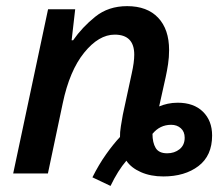

<svg xmlns="http://www.w3.org/2000/svg" viewBox="-20 -571 737 632"><path d="M343.8 41 284.2 12.7Q305.2 -29.3 329.1 -63Q353 -96.7 375 -120.1Q374.5 -134.8 377.9 -155.8Q381.3 -176.8 384.3 -193.4L413.6 -329.1Q421.9 -366.2 421.9 -391.1Q421.9 -457 357.4 -457Q305.2 -457 257.1 -397.7Q209 -338.4 186.5 -231L137.7 0H23.4L138.2 -540.5H227.5L215.8 -438.5H220.7Q250.5 -481.4 293.7 -516.1Q336.9 -550.8 398.4 -550.8Q464.4 -550.8 500.5 -512.7Q536.6 -474.6 536.6 -406.2Q536.6 -382.3 533.2 -359.9Q529.8 -337.4 525.4 -317.4L503.9 -220.7Q516.6 -226.1 532 -229.5Q547.4 -232.9 564.9 -232.9Q617.7 -232.9 647.9 -203.4Q678.2 -173.8 678.2 -125Q678.2 -58.6 633.3 -24.4Q588.4 9.8 517.6 9.8Q476.1 9.8 443.8 -4.4Q411.6 -18.6 396 -42Q368.2 -9.8 343.8 41ZM530.3 -66.4Q554.2 -66.4 571 -79.8Q587.9 -93.3 587.9 -117.7Q587.9 -137.7 575.2 -148.9Q562.5 -160.2 543.5 -160.2Q506.3 -160.2 481.9 -130.4Q481.9 -101.6 492.4 -84Q502.9 -66.4 530.3 -66.4Z"/></svg>

Font: Open Sans SemiBold
Style: Italic
Weight: 600
Italic angle: -12°
Designer: Monotype Design Team
Foundry: Monotype Imaging Inc.
Version: Version 3.003; ttfautohint (v1.8.4)